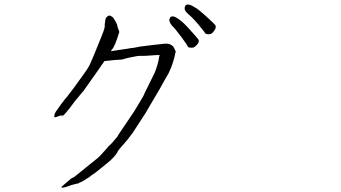

<svg xmlns="http://www.w3.org/2000/svg" viewBox="-20 -822 1540 868"><path d="M877.9 -710Q858.4 -733.4 844.7 -746.1Q831.1 -757.8 823.7 -765.6Q816.4 -773.4 815.4 -779.3Q813.5 -786.1 816.4 -793Q817.4 -797.9 822.3 -799.8Q827.1 -802.7 835 -800.8Q842.8 -799.8 853.5 -793Q866.2 -786.1 877 -778.3Q890.6 -766.6 910.2 -750Q953.1 -710.9 954.6 -706.1Q956.1 -701.2 954.6 -695.3Q953.1 -689.5 947.3 -681.6Q941.4 -673.8 936.5 -670.4Q931.6 -667 921.9 -667Q911.1 -668 908.2 -670.9Q908.2 -672.9 877.9 -710ZM801.8 -652.3Q775.4 -686.5 771.5 -691.4Q758.8 -704.1 752.9 -711.9Q747.1 -720.7 746.1 -727.5Q744.1 -733.4 748 -740.2Q749 -745.1 754.9 -747.1Q759.8 -749 766.6 -747.1Q774.4 -745.1 785.2 -737.3Q796.9 -729.5 806.6 -720.7Q820.3 -708 836.9 -689.5Q876 -646.5 877.9 -641.6Q879.9 -636.7 877.9 -630.9Q876 -625 869.1 -618.2Q862.3 -611.3 857.4 -608.4Q852.5 -605.5 841.3 -606.4Q830.1 -607.4 829.1 -611.3Q826.2 -619.1 801.8 -652.3ZM580.1 -221.7Q548.8 -179.7 544.9 -177.7V-176.8Q516.6 -145.5 512.7 -138.7Q510.7 -131.8 507.8 -129.9V-128.9Q503.9 -122.1 500 -119.1Q486.3 -100.6 453.1 -75.2Q438.5 -62.5 426.8 -53.7Q415 -44.9 409.2 -40Q403.3 -35.2 402.3 -35.2Q392.6 -29.3 383.8 -21.5L352.5 -2Q348.6 0 341.8 2.9H340.8Q335 7.8 330.1 7.8Q319.3 9.8 313.5 11.7Q305.7 14.6 303.7 14.6H302.7Q301.8 14.6 278.3 23.4Q262.7 28.3 258.8 25.4Q257.8 24.4 256.8 23.4Q258.8 22.5 261.2 20Q263.7 17.6 263.7 17.6Q266.6 15.6 285.2 -1Q300.8 -13.7 302.7 -15.6Q311.5 -19.5 317.4 -23.4L383.8 -77.1Q418.9 -105.5 422.9 -108.4Q429.7 -114.3 437.5 -123Q462.9 -151.4 463.9 -152.3Q469.7 -160.2 471.7 -162.1Q477.5 -166 487.3 -176.8Q513.7 -207 513.7 -210Q513.7 -210.9 514.6 -211.9Q578.1 -304.7 585.9 -317.4L627 -385.7Q631.8 -397.5 651.4 -436.5Q678.7 -491.2 679.7 -494.1Q694.3 -531.2 699.2 -562.5Q699.2 -566.4 701.2 -570.3L702.1 -573.2H698.2Q694.3 -573.2 689.5 -573.2Q685.5 -573.2 663.1 -571.3Q637.7 -569.3 623 -569.3Q611.3 -570.3 599.6 -568.4Q585.9 -565.4 574.2 -563.5Q561.5 -561.5 551.8 -558.6Q532.2 -552.7 529.3 -552.7Q514.6 -551.8 500 -550.8L453.1 -545.9H452.1L451.2 -544.9Q446.3 -536.1 442.4 -532.2Q427.7 -509.8 402.3 -474.6Q361.3 -417 358.4 -412.1Q352.5 -405.3 341.3 -392.1Q330.1 -378.9 325.2 -372.1H324.2Q320.3 -366.2 294.9 -333Q269.5 -300.8 263.7 -298.8Q257.8 -301.8 245.1 -296.9Q231.4 -291 227.5 -292Q224.6 -292 225.6 -299.8Q227.5 -311.5 237.3 -324.2Q252.9 -345.7 256.8 -351.6Q276.4 -377.9 288.1 -390.6Q288.1 -390.6 289.1 -392.6L314.5 -425.8L360.4 -489.3Q381.8 -518.6 389.6 -538.1Q389.6 -538.1 389.6 -539.1V-538.1Q399.4 -559.6 413.1 -593.8Q434.6 -646.5 440.4 -661.1Q457 -702.1 453.1 -708Q453.1 -711.9 456.1 -731.4Q457 -737.3 458 -739.3Q460.9 -744.1 465.8 -748Q472.7 -752.9 474.6 -752Q487.3 -748 493.2 -740.2Q508.8 -714.8 509.8 -710Q508.8 -705.1 519.5 -677.7Q498 -607.4 485.4 -597.7Q483.4 -595.7 483.4 -593.8L482.4 -590.8H485.4L490.2 -591.8L528.3 -597.7Q563.5 -602.5 571.3 -604.5Q578.1 -604.5 592.8 -607.4Q616.2 -612.3 620.1 -612.3Q667 -618.2 674.8 -619.1Q680.7 -620.1 703.1 -622.1Q725.6 -626 740.2 -624Q750 -623 762.7 -612.3Q763.7 -611.3 764.6 -609.4L774.4 -589.8Q771.5 -575.2 768.6 -563.5Q765.6 -551.8 762.7 -543Q756.8 -523.4 749 -505.9Q742.2 -488.3 731.4 -472.7Q712.9 -440.4 711.9 -437.5Q710 -432.6 676.8 -377Q638.7 -312.5 637.7 -310.5Q627.9 -295.9 608.9 -266.1Q589.8 -236.3 580.1 -221.7Z"/></svg>

Font: ToneOZ-YinPZ-Tsuipita-TC
Style: Regular
Weight: 400
Designer: ÂÆ£ÂøóÂáåJeffrey Xuan(jeffreyx@gmail.com, ToneOZ.com) ÈòøÂù§(cjkFonts)
Foundry: ToneOZ
Version: Version 0.24071